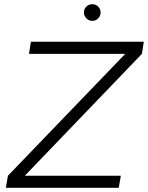

<svg xmlns="http://www.w3.org/2000/svg" viewBox="-20 -900 709 920"><path d="M611 -674 660 -642 99 -58H18ZM18 -58H559L549 0H8ZM128 -700H669L660 -642H119ZM382 -840Q382 -857 394 -868.5Q406 -880 422 -880Q439 -880 450.5 -868.5Q462 -857 462 -840Q462 -824 450.5 -812Q439 -800 422 -800Q406 -800 394 -812Q382 -824 382 -840Z"/></svg>

Font: Oak Sans Light Italic
Style: Regular
Weight: 400
Italic angle: -9.5°
Foundry: Erik Kennedy, Walven
Version: Version 1.000;Glyphs 3.1.2 (3151)